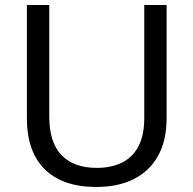

<svg xmlns="http://www.w3.org/2000/svg" viewBox="-20 -734 769 764"><path d="M643 -264Q643 -175 609 -114Q575 -53 512.5 -21.5Q450 10 363 10Q230 10 158.5 -60Q87 -130 87 -264V-714H176V-271Q176 -167 225 -116.5Q274 -66 365 -66Q424 -66 466.5 -87.5Q509 -109 531.5 -153Q554 -197 554 -264V-714H643Z"/></svg>

Font: Noto Sans Hebrew Thin
Style: Regular
Weight: 400
Version: Version 3.001